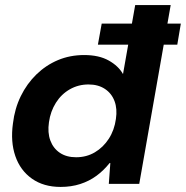

<svg xmlns="http://www.w3.org/2000/svg" viewBox="-20 -725 733 757"><path d="M366 -549 381 -632H693L679 -549ZM219 12Q152 12 106 -20.5Q60 -53 40.5 -109.5Q21 -166 31 -238Q38 -297 62 -346Q86 -395 123.5 -431.5Q161 -468 208.5 -488Q256 -508 312 -508Q370 -508 408.5 -486.5Q447 -465 465 -433L513 -705H653L529 0H409L415 -82H412Q389 -53 360.5 -32Q332 -11 296.5 0.5Q261 12 219 12ZM280 -105Q321 -105 354 -124.5Q387 -144 409 -178Q431 -212 437 -256Q443 -296 431.5 -326.5Q420 -357 393.5 -374.5Q367 -392 329 -392Q289 -392 255.5 -373Q222 -354 200.5 -320Q179 -286 173 -243Q167 -202 178.5 -171Q190 -140 216 -122.5Q242 -105 280 -105Z"/></svg>

Font: DM Sans 36pt ExtraBold
Style: Italic
Weight: 800
Italic angle: -10°
Designer: Colophon Foundry, Jonny Pinhorn
Foundry: Colophon Foundry
Version: Version 4.004;gftools[0.9.30]